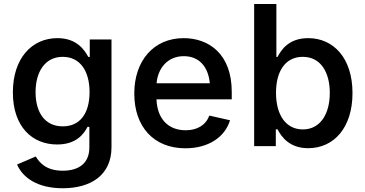

<svg xmlns="http://www.w3.org/2000/svg" viewBox="-20 -748 1871 983"><path d="M301.3 215.8C443.4 215.8 550.8 149.9 550.8 5.9V-545.9H439.5V-456.5H432.1C412.6 -492.2 373.5 -552.7 273.9 -552.7C144 -552.7 45.9 -450.7 45.9 -274.9C45.9 -99.1 145 -8.3 272.5 -8.3C370.6 -8.3 408.7 -61.5 428.2 -98.6H437.5V6.8C437.5 88.9 382.3 126 301.3 126C215.8 126 182.1 84.5 163.1 53.2L67.4 94.2C96.7 162.6 173.3 215.8 301.3 215.8ZM301.3 -101.1C210.4 -101.1 162.1 -171.4 162.1 -276.4C162.1 -378.4 209 -457 301.3 -457C390.6 -457 438.5 -383.8 438.5 -276.4C438.5 -166.5 389.2 -101.1 301.3 -101.1Z M929.2 11.2C1047.9 11.2 1131.8 -46.4 1157.7 -132.3L1051.8 -156.2C1033.2 -106.9 989.3 -81.1 930.7 -81.1C844.2 -81.1 785.2 -136.2 781.2 -239.3H1166.5V-277.8C1166.5 -473.1 1047.9 -552.7 920.4 -552.7C766.6 -552.7 667.5 -437 667.5 -269C667.5 -99.1 767.1 11.2 929.2 11.2ZM781.7 -321.8C788.1 -398.4 837.9 -460.4 920.9 -460.4C1001 -460.4 1046.4 -404.8 1054.2 -321.8Z M1557.6 10.7C1689.5 10.7 1784.7 -94.2 1784.7 -271.5C1784.7 -450.7 1687.5 -552.7 1558.1 -552.7C1457.5 -552.7 1419.4 -491.7 1400.9 -456.5H1395V-727.5H1281.2V0H1392.1V-85.9H1400.9C1419.9 -49.3 1460.4 10.7 1557.6 10.7ZM1530.3 -85.4C1442.4 -85.4 1393.1 -161.1 1393.1 -272.5C1393.1 -383.8 1440.9 -457 1530.3 -457C1622.1 -457 1668.5 -377.9 1668.5 -272.5C1668.5 -166 1621.1 -85.4 1530.3 -85.4Z"/></svg>

Font: Raveo Medium
Style: Regular
Weight: 500
Designer: Jakub Foglar, Rasmus Andersson (Inter)
Foundry: Jakubfoglar.com
Version: Version 1.100;Glyphs 3.2.3 (3260)